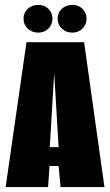

<svg xmlns="http://www.w3.org/2000/svg" viewBox="-20 -763 449 783"><path d="M3 0 88 -591H323L406 0H227L219 -86H182L176 0ZM183 -163H219L201 -466ZM136 -630Q110 -630 93 -646.5Q76 -663 76 -687Q76 -711 93 -727Q110 -743 136 -743Q161 -743 177.5 -727Q194 -711 194 -687Q194 -663 177.5 -646.5Q161 -630 136 -630ZM275 -630Q249 -630 232 -646.5Q215 -663 215 -687Q215 -711 232 -727Q249 -743 275 -743Q300 -743 316.5 -727Q333 -711 333 -687Q333 -663 316.5 -646.5Q300 -630 275 -630Z"/></svg>

Font: Alumni Sans Thin Black
Style: Regular
Weight: 900
Version: Version 1.018